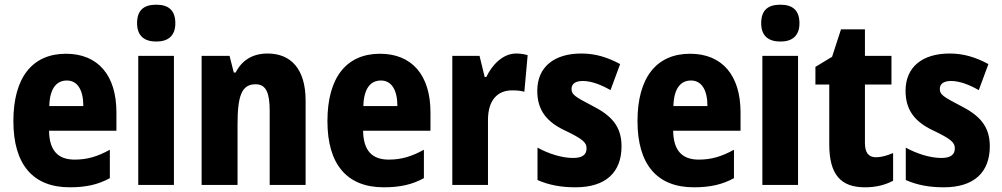

<svg xmlns="http://www.w3.org/2000/svg" viewBox="-20 -788 4268 818"><path d="M261 -559C119 -559 37 -459 37 -272C37 -89 119 10 277 10C347 10 399 -2 448 -29V-150C395 -121 352 -108 298 -108C225 -108 190 -149 189 -231H476V-309C476 -468 397 -559 261 -559ZM265 -445C310 -445 335 -405 335 -336H190C192 -413 222 -445 265 -445Z M646 -768C593 -768 564 -745 564 -689C564 -635 595 -611 646 -611C696 -611 727 -635 727 -689C727 -744 698 -768 646 -768ZM721 -550H569V0H721Z M1120 -560C1057 -560 1011 -532 984 -479H976L958 -550H839V0H992V-256C992 -379 1009 -429 1069 -429C1115 -429 1129 -390 1129 -315V0H1282V-360C1282 -492 1221 -560 1120 -560Z M1599 -559C1457 -559 1375 -459 1375 -272C1375 -89 1457 10 1615 10C1685 10 1737 -2 1786 -29V-150C1733 -121 1690 -108 1636 -108C1563 -108 1528 -149 1527 -231H1814V-309C1814 -468 1735 -559 1599 -559ZM1603 -445C1648 -445 1673 -405 1673 -336H1528C1530 -413 1560 -445 1603 -445Z M2179 -560C2122 -560 2076 -511 2052 -460H2045L2023 -550H1907V0H2059V-277C2059 -363 2101 -403 2162 -403C2185 -403 2201 -401 2214 -397L2228 -553C2211 -558 2194 -560 2179 -560Z M2628 -165C2628 -252 2582 -297 2506 -336C2429 -376 2415 -385 2415 -409C2415 -431 2432 -443 2463 -443C2500 -443 2543 -426 2581 -404L2622 -515C2568 -544 2517 -560 2457 -560C2340 -560 2269 -502 2269 -401C2269 -319 2309 -269 2385 -233C2465 -195 2479 -180 2479 -156C2479 -128 2460 -115 2421 -115C2373 -115 2315 -134 2270 -159V-21C2320 1 2372 10 2432 10C2560 10 2628 -53 2628 -165Z M2920 -559C2778 -559 2696 -459 2696 -272C2696 -89 2778 10 2936 10C3006 10 3058 -2 3107 -29V-150C3054 -121 3011 -108 2957 -108C2884 -108 2849 -149 2848 -231H3135V-309C3135 -468 3056 -559 2920 -559ZM2924 -445C2969 -445 2994 -405 2994 -336H2849C2851 -413 2881 -445 2924 -445Z M3305 -768C3252 -768 3223 -745 3223 -689C3223 -635 3254 -611 3305 -611C3355 -611 3386 -635 3386 -689C3386 -744 3357 -768 3305 -768ZM3380 -550H3228V0H3380Z M3712 -118C3680 -118 3665 -138 3665 -179V-428H3778V-550H3665V-663H3563L3525 -546L3454 -503V-428H3513V-173C3513 -43 3563 10 3665 10C3713 10 3751 0 3785 -18V-136C3759 -125 3735 -118 3712 -118Z M4197 -165C4197 -252 4151 -297 4075 -336C3998 -376 3984 -385 3984 -409C3984 -431 4001 -443 4032 -443C4069 -443 4112 -426 4150 -404L4191 -515C4137 -544 4086 -560 4026 -560C3909 -560 3838 -502 3838 -401C3838 -319 3878 -269 3954 -233C4034 -195 4048 -180 4048 -156C4048 -128 4029 -115 3990 -115C3942 -115 3884 -134 3839 -159V-21C3889 1 3941 10 4001 10C4129 10 4197 -53 4197 -165Z"/></svg>

Font: Noto Sans Khmer Condensed ExtraBold
Style: Regular
Weight: 800
Width: 3
Designer: Danh Hong and the Monotype Design Team
Foundry: Monotype Imaging Inc.
Version: Version 2.004